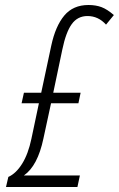

<svg xmlns="http://www.w3.org/2000/svg" viewBox="-20 -744 473 764"><path d="M332 -724.1Q361.3 -724.1 384 -715.6Q406.7 -707 433.1 -684.1L401.9 -646Q371.1 -680.2 328.1 -680.2Q288.6 -680.2 265.4 -647.9Q242.2 -615.7 228 -546.9L191.9 -375H300.8L292 -333H183.1L152.8 -192.9Q129.9 -84 75.2 -45.9H297.9L288.1 0H3.9L13.2 -40Q43.9 -53.7 68.1 -92.5Q92.3 -131.3 105 -191.9L134.8 -333H65.9L75.2 -375H144L184.1 -563Q200.7 -640.1 235.8 -682.1Q271 -724.1 332 -724.1Z"/></svg>

Font: TypoPRO Open Sans Condensed
Style: Italic
Weight: 300
Width: 3
Italic angle: -12°
Foundry: Ascender Corporation
Version: Version 1.10